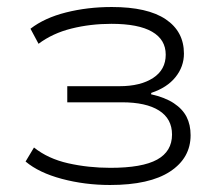

<svg xmlns="http://www.w3.org/2000/svg" viewBox="-20 -520 638 548"><path d="M294 8Q222 8 156.5 -9.5Q91 -27 53 -59L77 -99Q117 -67 174.5 -54Q232 -41 295 -41Q386 -41 428.5 -64.5Q471 -88 471 -136Q471 -181 434 -204.5Q397 -228 328 -228H172V-274H321Q381 -274 417 -297.5Q453 -321 453 -364Q453 -407 414 -429.5Q375 -452 298 -452Q238 -452 184 -438.5Q130 -425 90 -395L67 -438Q107 -469 168.5 -484.5Q230 -500 299 -500Q401 -500 453 -465Q505 -430 505 -367Q505 -330 481 -300Q457 -270 412 -255L411 -251Q451 -242 476 -225.5Q501 -209 512.5 -186.5Q524 -164 524 -134Q524 -69 465.5 -30.5Q407 8 294 8Z"/></svg>

Font: Nunito Sans 7pt SemiExpanded ExtraLight
Style: Regular
Weight: 250
Width: 6
Designer: Vernon Adams
Foundry: Vernon Adams
Version: Version 3.101;gftools[0.9.27]